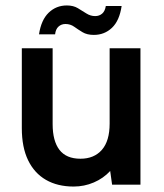

<svg xmlns="http://www.w3.org/2000/svg" viewBox="-20 -677 600 704"><path d="M123 -551Q131 -604 158.5 -630.5Q186 -657 225 -657Q249 -657 265.5 -647Q282 -637 297 -627.5Q312 -618 329 -618Q344 -618 354.5 -627Q365 -636 368 -655H426Q418 -601 390.5 -575Q363 -549 324 -549Q299 -549 282.5 -559Q266 -569 252 -579Q238 -589 220 -589Q205 -589 194.5 -579.5Q184 -570 182 -551ZM495 0H391L384 -50Q359 -23 324 -8Q289 7 250 7Q191 7 148.5 -17.5Q106 -42 83 -89.5Q60 -137 60 -207V-500H173V-222Q173 -160 198 -127.5Q223 -95 275 -95Q325 -95 353.5 -127.5Q382 -160 382 -224V-500H495Z"/></svg>

Font: Albert Sans SemiBold
Style: Regular
Weight: 600
Designer: Andreas Rasmussen
Foundry: a.Foundry
Version: Version 1.025